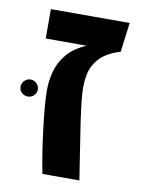

<svg xmlns="http://www.w3.org/2000/svg" viewBox="-92 -651 521 701"><g transform="rotate(10 168.5 -301.0)"><path d="M114 -2Q106 -41 99.5 -84Q93 -127 88 -168.5Q83 -210 80 -246Q77 -282 77 -307Q77 -340 86 -375Q95 -410 120.5 -441Q146 -472 196 -493L318 -491Q266 -475 241.5 -448Q217 -421 210.5 -388.5Q204 -356 206 -323Q207 -298 212.5 -256Q218 -214 225.5 -167Q233 -120 239.5 -76Q246 -32 251 -2ZM40 -491V-600H332L318 -491ZM12 -271Q-1 -271 -10.5 -280Q-20 -289 -20 -302Q-20 -315 -10.5 -324.5Q-1 -334 12 -334Q25 -334 34.5 -324.5Q44 -315 44 -302Q44 -289 34.5 -280Q25 -271 12 -271Z"/></g></svg>

Font: Noto Sans Hebrew Thin SemiBold
Style: Regular
Weight: 600
Version: Version 3.001